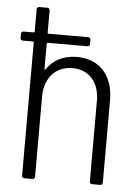

<svg xmlns="http://www.w3.org/2000/svg" viewBox="-51 -741 572 782"><g transform="rotate(5 234.5 -350.0)"><path d="M249 -511C196 -511 152 -490 125 -449C123 -446 121 -447 121 -451V-554C121 -556 123 -558 125 -558H287C293 -558 297 -562 297 -568V-585C297 -591 293 -595 287 -595H125C123 -595 121 -597 121 -599V-690C121 -696 117 -700 111 -700H78C72 -700 68 -696 68 -690V-599C68 -597 66 -595 64 -595H23C17 -595 13 -591 13 -585V-568C13 -562 17 -558 23 -558H64C66 -558 68 -556 68 -554V-10C68 -4 72 0 78 0H111C117 0 121 -4 121 -10V-338C121 -414 166 -464 235 -464C302 -464 345 -416 345 -340V-10C345 -4 349 0 355 0H388C394 0 398 -4 398 -10V-348C398 -448 341 -511 249 -511Z"/></g></svg>

Font: Barlow Semi Condensed Light
Style: Regular
Weight: 300
Width: 4
Designer: Jeremy Tribby
Foundry: Tribby Type
Version: Version 1.422;hotconv 1.0.109;makeotfexe 2.5.65596